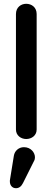

<svg xmlns="http://www.w3.org/2000/svg" viewBox="-20 -716 280 1011"><path d="M118 16C146 16 173 -2 173 -34V-642C173 -678 146 -696 118 -696C91 -696 64 -678 64 -642V-34C64 -2 91 16 118 16ZM162 126C163 121 164 117 164 112C164 88 143 59 106 59C78 59 57 79 53 104L32 234C32 236 32 238 32 240C32 258 43 275 64 275C80 275 92 266 101 248Z"/></svg>

Font: Dongle
Style: Regular
Weight: 400
Designer: Yanghee Ryu
Foundry: Yanghee Ryu
Version: Version 2.000